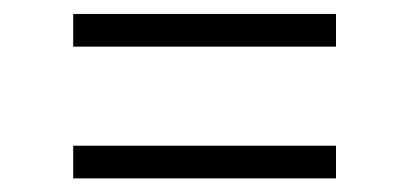

<svg xmlns="http://www.w3.org/2000/svg" viewBox="-20 -388 600 282"><path d="M87.5 -367.5H473.5V-319.5H87.5ZM87.5 -174H473.5V-126H87.5Z"/></svg>

Font: HK Grotesk Light
Style: Italic
Weight: 300
Italic angle: -16°
Designer: Alfredo Marco Pradil
Foundry: Hanken Design Co.
Version: Version 3.001